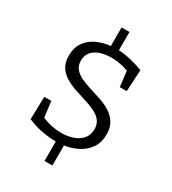

<svg xmlns="http://www.w3.org/2000/svg" viewBox="-227 -945 1077 1202"><g transform="rotate(30 311.5 -344.5)"><path d="M290 138V-3H285Q240 -3 187.5 -13Q135 -23 84 -45L88 -209H139L153 -95Q187 -81 222.5 -73.5Q258 -66 292 -66Q338 -66 377 -80Q416 -94 439 -121.5Q462 -149 462 -190Q462 -228 442 -252Q422 -276 389 -291.5Q356 -307 316.5 -319Q277 -331 237.5 -344.5Q198 -358 165 -378Q132 -398 112 -429.5Q92 -461 92 -510Q92 -566 118 -604.5Q144 -643 188.5 -665Q233 -687 290 -693V-827H347V-695Q389 -693 437.5 -681.5Q486 -670 526 -654L517 -498H467L454 -609Q426 -620 394.5 -626Q363 -632 331 -632Q289 -632 253 -620.5Q217 -609 195 -584.5Q173 -560 173 -521Q173 -484 193 -461Q213 -438 246 -423Q279 -408 318.5 -396Q358 -384 397.5 -370.5Q437 -357 470 -336Q503 -315 523.5 -282Q544 -249 544 -199Q544 -143 517.5 -103Q491 -63 446.5 -39Q402 -15 347 -7V138Z"/></g></svg>

Font: Bitter
Style: Regular
Weight: 400
Designer: Sol Matas, and Bitter project Authors
Foundry: Sol Matas
Version: Version 2.001